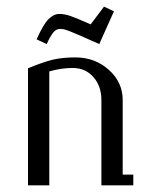

<svg xmlns="http://www.w3.org/2000/svg" viewBox="-20 -556 452 576"><path d="M64 0V-351.1Q108.4 -369.6 137.5 -376.7Q166.5 -383.8 206.1 -383.8Q265.1 -383.8 306.6 -346.4Q348.1 -309.1 348.1 -255.9V-32.2H379.9V0H284.2V-255.9Q284.2 -297.4 260.3 -324.7Q236.3 -352.1 198.2 -352.1Q164.1 -352.1 127.9 -341.8V0ZM89.8 -438Q109.9 -482.9 125.5 -498.5Q141.1 -514.2 158.2 -514.2Q173.3 -514.2 191.2 -508.1Q209 -502 252 -482.9L292 -536.1L321.8 -522L277.8 -423.8H277.3L276.9 -424.3H276.4L275.9 -424.8H275.4L274.9 -425.3H274.4L273.9 -425.8H273.4L272.9 -426.3H272.5L272 -426.8H271.5L271 -427.2H270.5H270L269.5 -427.7H269L268.6 -428.2H268.1L267.6 -428.7H267.1L266.6 -429.2H265.6Q187 -464.8 171.4 -468.3L160.2 -469.2Q148.4 -469.2 139.9 -458.7Q131.3 -448.2 120.1 -423.8Z"/></svg>

Font: Gawaa
Style: Regular
Weight: 400
Designer: T. Christopher White
Version: Version 1.0